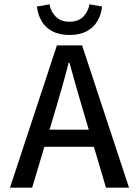

<svg xmlns="http://www.w3.org/2000/svg" viewBox="-20 -864 640 884"><path d="M26 0 242 -655H358L574 0H468L362 -357Q346 -411 330.5 -465.5Q315 -520 300 -575H296Q282 -520 266.5 -465.5Q251 -411 235 -357L128 0ZM147 -188V-267H451V-188ZM300 -703Q253 -703 221 -720Q189 -737 171.5 -767Q154 -797 150 -834L208 -844Q214 -810 237 -787Q260 -764 300 -764Q340 -764 363 -787Q386 -810 392 -844L450 -834Q446 -797 428.5 -767Q411 -737 379 -720Q347 -703 300 -703Z"/></svg>

Font: Source Code Pro ExtraLight Medium
Style: Regular
Weight: 500
Monospace: yes
Version: Version 1.018;hotconv 1.0.116;makeotfexe 2.5.65601